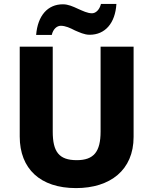

<svg xmlns="http://www.w3.org/2000/svg" viewBox="-20 -953 785 983"><path d="M165 -774H245C252 -805 272 -821 291 -821C315 -821 339 -810 364 -797C386 -788 411 -775 439 -775C518 -775 570 -834 576 -933H497C489 -901 469 -885 451 -885C428 -885 404 -897 379 -908C353 -920 329 -931 302 -931C224 -931 173 -873 165 -774ZM369 10C544 10 664 -82 664 -252V-714H495V-280C495 -177 461 -133 373 -133C282 -133 250 -176 250 -279V-714H81V-254C81 -89 186 10 369 10Z"/></svg>

Font: Kathrein 85 Heavy
Style: Regular
Weight: 900
Designer: Lazydogs Typefoundry, based on Open Sans by Ascender Corporation
Foundry: Lazydogs Typefoundry
Version: Version 1.003;PS 001.003;hotconv 1.0.88;makeotf.lib2.5.64775